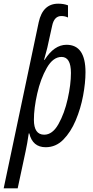

<svg xmlns="http://www.w3.org/2000/svg" viewBox="-68 -789 505 1042"><path d="M-48 233H28L71 32Q80 -9 88 -65H91Q109 10 180 10Q235 10 275.5 -31Q316 -72 343 -136Q370 -200 383 -270Q396 -340 396 -397Q396 -546 293 -546Q226 -546 174 -464H171Q178 -491 183.5 -510Q189 -529 194 -554L215 -649Q226 -702 265 -702Q285 -702 301 -694V-760Q278 -769 248 -769Q164 -769 142 -668ZM172 -58Q116 -58 116 -139Q116 -201 134 -281Q152 -361 186 -420.5Q220 -480 266 -480Q317 -480 317 -393Q317 -331 299.5 -252.5Q282 -174 249.5 -116Q217 -58 172 -58Z"/></svg>

Font: Noto Sans UI Condensed
Style: Italic
Weight: 400
Width: 3
Italic angle: -12°
Designer: Monotype Design Team
Foundry: Monotype Imaging Inc.
Version: Version 1.901